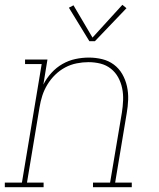

<svg xmlns="http://www.w3.org/2000/svg" viewBox="-38 -777 658 797"><path d="M-18 0V-19H53L135 -511H66V-530H159L142 -426Q155 -452 175.5 -474.5Q196 -497 221.5 -511.5Q247 -526 275 -532Q303 -538 331 -538Q359 -538 386 -531.5Q413 -525 434.5 -509Q456 -493 469.5 -469.5Q483 -446 489 -419Q495 -392 494 -363.5Q493 -335 488 -307L440 -19H509V0H348V-19H419L468 -310Q472 -335 473 -361Q474 -387 469 -411Q464 -435 452.5 -456Q441 -477 422 -492Q403 -507 379 -513Q355 -519 329 -519Q305 -519 280 -514Q255 -509 232.5 -497Q210 -485 191 -466.5Q172 -448 158.5 -425.5Q145 -403 137.5 -379.5Q130 -356 126 -331L74 -19H143V0ZM333 -606 248 -745 267 -755 346 -621 470 -757 487 -743 356 -606Z"/></svg>

Font: Iosevka Slab ThExObl
Style: Regular
Weight: 100
Width: 7
Italic angle: -9°
Monospace: yes
Designer: Belleve Invis
Foundry: Belleve Invis
Version: Version 11.1.1; ttfautohint (v1.8.3)